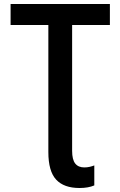

<svg xmlns="http://www.w3.org/2000/svg" viewBox="-20 -734 603 961"><path d="M378 207Q300 207 261 165Q222 123 222 27V-609H33V-714H530V-609H341V21Q341 65 356.5 84.5Q372 104 402 104Q416 104 429 101Q442 98 452 94V194Q422 207 378 207Z"/></svg>

Font: Noto Sans Mono SemiCondensed SemiBold
Style: Regular
Weight: 600
Width: 4
Designer: Monotype Design Team
Foundry: Monotype Imaging Inc.
Version: Version 2.014; ttfautohint (v1.8.4.7-5d5b)